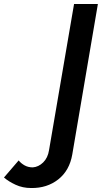

<svg xmlns="http://www.w3.org/2000/svg" viewBox="-206 -720 513 967"><path d="M-112 88Q-100 103 -82 113Q-64 123 -41 123Q-12 121 11.5 98Q35 75 41 36L167 -700H287L158 58Q144 139 87.5 183.5Q31 228 -49 227Q-92 227 -127.5 210.5Q-163 194 -186 174Z"/></svg>

Font: Jost* Medium
Style: Italic
Weight: 500
Italic angle: -10°
Version: Version 3.7